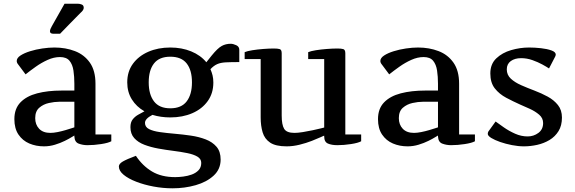

<svg xmlns="http://www.w3.org/2000/svg" viewBox="-20 -770 3083 1030"><path d="M378.9 -43Q378.9 -43.5 365 -34.7Q351.1 -25.9 327.4 -14.2Q303.7 -2.4 274.9 6.3Q246.1 15.1 215.8 15.1Q173.3 15.1 137.2 -0.2Q101.1 -15.6 79.1 -48.1Q57.1 -80.6 57.1 -130.9Q57.1 -187 89.6 -220.7Q122.1 -254.4 179.2 -269.3Q236.3 -284.2 310.1 -284.2H378.9V-320.8Q378.9 -358.9 374 -391.6Q369.1 -424.3 352.8 -444.1Q336.4 -463.9 301.8 -463.9Q269 -463.9 235.6 -448.7Q202.1 -433.6 171.9 -412.1Q141.6 -390.6 117.2 -371.1L77.1 -424.8Q69.8 -433.6 69.8 -442.9Q69.8 -459 89.8 -472.2Q109.9 -485.4 141.1 -495.1Q172.4 -504.9 207.3 -510Q242.2 -515.1 272 -515.1Q332 -515.1 382.1 -495.8Q432.1 -476.6 462.2 -433.8Q492.2 -391.1 492.2 -320.8V-48.8H577.1V-12.2Q560.5 -2.9 522.5 2.9Q484.4 8.8 448.7 8.8Q424.8 8.8 402.6 0.7Q380.4 -7.3 378.9 -38.1ZM250 -57.1Q267.1 -57.1 289.1 -61.5Q311 -65.9 331.5 -72Q352.1 -78.1 365.5 -82.5Q378.9 -86.9 378.9 -86.9V-224.1H296.9Q272.5 -224.1 242.4 -217.5Q212.4 -210.9 190.7 -192.1Q168.9 -173.3 168.9 -136.2Q168.9 -101.6 189.9 -79.3Q210.9 -57.1 250 -57.1ZM326.2 -750H397.9Q407.7 -750 418.5 -745.8Q429.2 -741.7 429.2 -728Q429.2 -715.8 412.1 -701.2Q403.3 -692.4 385.3 -674.1Q367.2 -655.8 348.1 -636.2Q329.1 -616.7 315.7 -602.8Q302.2 -588.9 302.2 -588.9H267.1Q248 -588.9 248 -602.1Q248 -607.9 251.2 -615.7Q254.4 -623.5 258.3 -629.9Z M709 65.9Q745.1 120.1 795.7 150.1Q846.2 180.2 919.9 180.2Q939 180.2 962.9 177.2Q986.8 174.3 1008.8 166.3Q1030.8 158.2 1045.2 143.1Q1059.6 127.9 1059.6 104Q1059.6 82.5 1039.1 70.3Q1018.6 58.1 984.6 51.3Q950.7 44.4 910.2 39.3Q869.6 34.2 829.1 26.9Q788.6 19.5 754.6 6.6Q720.7 -6.3 700.2 -29.1Q679.7 -51.8 679.7 -87.9Q679.7 -114.3 691.9 -129.6Q704.1 -145 721.7 -154.8Q739.3 -164.6 754.9 -172.9Q711.9 -197.3 687.3 -236.8Q662.6 -276.4 662.6 -328.1Q662.6 -386.2 693.1 -428Q723.6 -469.7 775.9 -492.4Q828.1 -515.1 893.6 -515.1Q955.1 -515.1 1005.6 -494.4Q1056.2 -473.6 1086.9 -436L1115.7 -472.2Q1147.9 -511.7 1169.4 -523.4Q1190.9 -535.2 1217.8 -535.2Q1230.5 -535.2 1247.1 -527.6Q1263.7 -520 1263.7 -502.9V-437Q1218.8 -437 1191.2 -435.5Q1163.6 -434.1 1145.3 -426Q1127 -418 1108.9 -398.9Q1116.2 -382.3 1120.4 -365.2Q1124.5 -348.1 1124.5 -327.1Q1124.5 -269.5 1094.2 -227.5Q1064 -185.5 1011.7 -162.8Q959.5 -140.1 893.6 -140.1Q842.8 -140.1 797.9 -153.8Q757.8 -133.3 757.8 -110.8Q757.8 -88.4 779.8 -77.4Q801.8 -66.4 837.9 -61.3Q874 -56.2 917.2 -52.5Q960.4 -48.8 1003.9 -42.5Q1047.4 -36.1 1083.5 -22.2Q1119.6 -8.3 1141.6 17.3Q1163.6 43 1163.6 85.9Q1163.6 137.7 1126.2 172.1Q1088.9 206.5 1029.8 223.4Q970.7 240.2 905.8 240.2Q854.5 240.2 803.7 230.7Q752.9 221.2 710.7 204.8Q668.5 188.5 643.1 167.5Q617.7 146.5 617.7 123Q617.7 108.9 638.9 96.4Q660.2 84 709 65.9ZM777.8 -328.1Q777.8 -263.2 806.2 -226.1Q834.5 -189 893.6 -189Q953.1 -189 981.4 -226.1Q1009.8 -263.2 1009.8 -328.1Q1009.8 -393.6 981.4 -429.7Q953.1 -465.8 893.6 -465.8Q834.5 -465.8 806.2 -429.7Q777.8 -393.6 777.8 -328.1Z M1633.3 -453.1V-490.2Q1647 -496.1 1674.3 -500.5Q1701.7 -504.9 1733.4 -507.3Q1765.1 -509.8 1790.5 -509.8Q1810.5 -509.8 1821.5 -506.6Q1832.5 -503.4 1832.5 -483.9V-48.8H1917.5V-12.2Q1900.9 -2.9 1862.8 2.9Q1824.7 8.8 1789.6 8.8Q1759.8 8.8 1739.5 0.2Q1719.2 -8.3 1719.2 -38.1V-42Q1719.2 -43 1700.9 -34.4Q1682.6 -25.9 1652.6 -14.2Q1622.6 -2.4 1587.2 6.3Q1551.8 15.1 1517.6 15.1Q1459 15.1 1429.2 -4.9Q1399.4 -24.9 1388.9 -60.1Q1378.4 -95.2 1378.4 -140.1V-453.1H1292.5V-490.2Q1306.2 -496.1 1333.5 -500.5Q1360.8 -504.9 1392.3 -507.3Q1423.8 -509.8 1449.2 -509.8Q1469.7 -509.8 1480.5 -506.6Q1491.2 -503.4 1491.2 -483.9V-149.9Q1491.2 -100.6 1504.4 -78.9Q1517.6 -57.1 1559.6 -57.1Q1578.1 -57.1 1605.2 -61.5Q1632.3 -65.9 1658.4 -71.5Q1684.6 -77.1 1702.1 -81.5Q1719.7 -85.9 1719.2 -85.9V-453.1Z M2329.6 -43Q2329.6 -43.5 2315.7 -34.7Q2301.8 -25.9 2278.1 -14.2Q2254.4 -2.4 2225.6 6.3Q2196.8 15.1 2166.5 15.1Q2124 15.1 2087.9 -0.2Q2051.8 -15.6 2029.8 -48.1Q2007.8 -80.6 2007.8 -130.9Q2007.8 -187 2040.3 -220.7Q2072.8 -254.4 2129.9 -269.3Q2187 -284.2 2260.7 -284.2H2329.6V-320.8Q2329.6 -358.9 2324.7 -391.6Q2319.8 -424.3 2303.5 -444.1Q2287.1 -463.9 2252.4 -463.9Q2219.7 -463.9 2186.3 -448.7Q2152.8 -433.6 2122.6 -412.1Q2092.3 -390.6 2067.9 -371.1L2027.8 -424.8Q2020.5 -433.6 2020.5 -442.9Q2020.5 -459 2040.5 -472.2Q2060.5 -485.4 2091.8 -495.1Q2123 -504.9 2158 -510Q2192.9 -515.1 2222.7 -515.1Q2282.7 -515.1 2332.8 -495.8Q2382.8 -476.6 2412.8 -433.8Q2442.9 -391.1 2442.9 -320.8V-48.8H2527.8V-12.2Q2511.2 -2.9 2473.1 2.9Q2435.1 8.8 2399.4 8.8Q2375.5 8.8 2353.3 0.7Q2331.1 -7.3 2329.6 -38.1ZM2200.7 -57.1Q2217.8 -57.1 2239.7 -61.5Q2261.7 -65.9 2282.2 -72Q2302.7 -78.1 2316.2 -82.5Q2329.6 -86.9 2329.6 -86.9V-224.1H2247.6Q2223.1 -224.1 2193.1 -217.5Q2163.1 -210.9 2141.4 -192.1Q2119.6 -173.3 2119.6 -136.2Q2119.6 -101.6 2140.6 -79.3Q2161.6 -57.1 2200.7 -57.1Z M2638.7 -118.2Q2656.2 -105.5 2683.3 -86.4Q2710.4 -67.4 2743.4 -52.7Q2776.4 -38.1 2810.5 -38.1Q2842.8 -38.1 2868.2 -56.9Q2893.6 -75.7 2893.6 -109.9Q2893.6 -136.7 2872.1 -155Q2850.6 -173.3 2821.8 -186.3Q2793 -199.2 2770.5 -209Q2732.4 -226.1 2695.6 -245.6Q2658.7 -265.1 2634.5 -295.7Q2610.4 -326.2 2610.4 -376Q2610.4 -426.3 2642.3 -456.8Q2674.3 -487.3 2722.2 -501.2Q2770 -515.1 2818.4 -515.1Q2848.6 -515.1 2881.8 -511.5Q2915 -507.8 2938.2 -499.5Q2961.4 -491.2 2961.4 -477.1Q2961.4 -473.6 2958.5 -466.8L2925.3 -402.8Q2913.1 -411.1 2889.4 -424.1Q2865.7 -437 2836.2 -447.5Q2806.6 -458 2775.4 -458Q2741.7 -458 2720.2 -442.4Q2698.7 -426.8 2698.7 -397.9Q2698.7 -368.2 2720.2 -348.1Q2741.7 -328.1 2775.4 -313.2Q2809.1 -298.3 2846.7 -284.2Q2884.3 -270 2918 -251.7Q2951.7 -233.4 2973.1 -206.5Q2994.6 -179.7 2994.6 -139.2Q2994.6 -96.2 2976.3 -66.7Q2958 -37.1 2928 -19Q2897.9 -1 2861.8 7.1Q2825.7 15.1 2790.5 15.1Q2760.3 15.1 2726.6 8.5Q2692.9 2 2663.3 -8.3Q2633.8 -18.6 2615.2 -30Q2596.7 -41.5 2596.7 -51.8Q2596.7 -58.1 2599.6 -64Z"/></svg>

Font: Artifika
Style: Regular
Weight: 400
Designer: Yulya Zhdanova, Ivan Petrov | Cyreal.org
Foundry: Cyreal.org
Version: Version 1.102; ttfautohint (v1.8.4.7-5d5b)